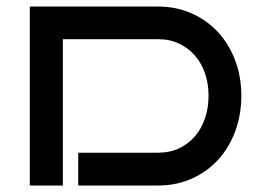

<svg xmlns="http://www.w3.org/2000/svg" viewBox="-20 -572 803 592"><path d="M724.1 -276.9Q724.1 -218.8 705.6 -168.2Q687 -117.7 653.3 -80.3Q619.6 -43 572 -21.5Q524.4 0 466.8 0H221.2V-101.1H466.8Q503.4 -101.1 532.2 -114.7Q561 -128.4 581.3 -152.1Q601.6 -175.8 612.3 -207.8Q623 -239.7 623 -276.9Q623 -313.5 612.3 -345.2Q601.6 -377 581.3 -400.4Q561 -423.8 532.2 -437.5Q503.4 -451.2 466.8 -451.2H173.8V0H71.8V-551.8H466.8Q524.4 -551.8 572 -530.3Q619.6 -508.8 653.3 -471.7Q687 -434.6 705.6 -384.5Q724.1 -334.5 724.1 -276.9Z"/></svg>

Font: Bruno Ace SC
Style: Regular
Weight: 400
Designer: Astigmatic (AOETI)
Foundry: Astigmatic (AOETI)
Version: Version 1.000